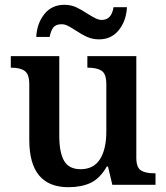

<svg xmlns="http://www.w3.org/2000/svg" viewBox="-20 -770 692 800"><path d="M102 -187V-419Q102 -460 83.5 -474Q65 -488 27 -488H25V-536H227V-204Q227 -135 247 -100Q267 -65 316 -65Q370 -65 396.5 -106.5Q423 -148 423 -222V-420Q423 -462 403.5 -475Q384 -488 347 -488H344V-536H548V-113Q548 -73 566.5 -60.5Q585 -48 622 -48H628V0H448L430 -76H425Q396 -26 357.5 -8Q319 10 265 10Q102 10 102 -187ZM294 -644Q272 -658 260.5 -663.5Q249 -669 236 -669Q212 -669 201.5 -654.5Q191 -640 187 -616H131Q134 -673 165 -711.5Q196 -750 248 -750Q275 -750 297 -740Q319 -730 346 -712Q367 -699 379.5 -693Q392 -687 404 -687Q445 -687 453 -740H509Q506 -683 475 -644.5Q444 -606 393 -606Q366 -606 343.5 -616Q321 -626 294 -644Z"/></svg>

Font: Noto Serif SemiBold
Style: Regular
Weight: 600
Designer: Monotype Design Team
Foundry: Monotype Imaging Inc.
Version: Version 1.001